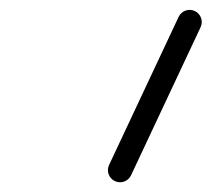

<svg xmlns="http://www.w3.org/2000/svg" viewBox="-20 -605 435 395"><path d="M380.7 -582.3C368.2 -588.2 353.4 -582.8 347.5 -570.3C299.8 -468.8 252.1 -367.2 204.4 -265.6C198.5 -253.1 203.9 -238.2 216.4 -232.4C228.9 -226.5 243.8 -231.9 249.6 -244.4C297.3 -345.9 345 -447.5 392.7 -549.1C398.6 -561.6 393.2 -576.5 380.7 -582.3Z"/></svg>

Font: FRB American Cursive Guidelines Arrows Semibold
Style: Italic
Weight: 600
Italic angle: -25°
Version: Version 2.0;Modular Font Editor K font №1